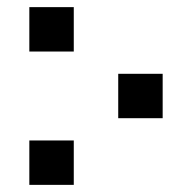

<svg xmlns="http://www.w3.org/2000/svg" viewBox="-20 -520 540 540"><path d="M62.5 -125Q62.5 -125 62.5 0H187.5Q187.5 0 187.5 -125ZM312.5 -312.5Q312.5 -312.5 312.5 -187.5H437.5Q437.5 -187.5 437.5 -312.5ZM62.5 -500Q62.5 -500 62.5 -375H187.5Q187.5 -375 187.5 -500Z"/></svg>

Font: BFUnifontExMono
Style: Regular
Weight: 500
Version: Version 15.0.06